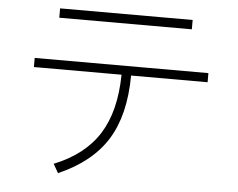

<svg xmlns="http://www.w3.org/2000/svg" viewBox="-52 -718 1066 860"><g transform="rotate(5 481.0 -288.0)"><path d="M780 -656V-614H184V-656ZM871 -425V-384H527Q526 -206 457 -95.5Q388 15 239 80L216 40Q353 -15 417.5 -117.5Q482 -220 484 -384H90V-425Z"/></g></svg>

Font: Gmarket Sans TTF Light
Style: Regular
Weight: 300
Designer: Creative Director : Sungho Lee; Art Director : Kiwoong Choi; Project Manager : Sori Yang, Jongwook Yoon; Font Designer :
Foundry: Sandoll Inc.
Version: Version 1.000;hotconv 1.0.109;makeotfexe 2.5.65596